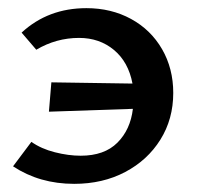

<svg xmlns="http://www.w3.org/2000/svg" viewBox="-20 -445 483 471"><path d="M405 -217Q405 -153 373.5 -102.5Q342 -52 287 -23Q232 6 162 6Q77 6 12 -37L57 -97Q81 -80 114.5 -71.5Q148 -63 178 -63Q236 -63 268 -95Q300 -127 306 -178L100 -171L106 -243L305 -240Q295 -293 259.5 -322.5Q224 -352 174 -352Q118 -352 69 -323L33 -365Q98 -425 192 -425Q253 -425 301.5 -398.5Q350 -372 377.5 -324.5Q405 -277 405 -217Z"/></svg>

Font: Ysabeau Infant Semibold
Style: Regular
Weight: 600
Designer: Christian Thalmann (Catharsis Fonts)
Version: Version 0.003